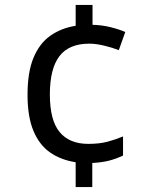

<svg xmlns="http://www.w3.org/2000/svg" viewBox="-20 -744 612 774"><path d="M353 -644Q391 -643 425.5 -634.5Q460 -626 485 -615L459 -542Q433 -552 400 -560Q367 -568 340 -568Q258 -568 219.5 -517.5Q181 -467 181 -363Q181 -259 220.5 -211.5Q260 -164 336 -164Q380 -164 412.5 -172.5Q445 -181 476 -194V-117Q449 -104 420 -96.5Q391 -89 352 -87V10H285V-90Q226 -99 182.5 -129Q139 -159 115 -216Q91 -273 91 -362Q91 -453 115 -511Q139 -569 183 -600Q227 -631 285 -640V-724H353Z"/></svg>

Font: Noto Sans Anatolian Hieroglyphs
Style: Regular
Weight: 400
Designer: Monotype Design Team
Foundry: Monotype Imaging Inc.
Version: Version 2.001; ttfautohint (v1.8.4.7-5d5b)